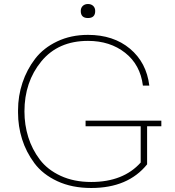

<svg xmlns="http://www.w3.org/2000/svg" viewBox="-20 -922 871 958"><path d="M383 -867Q383 -883 393 -892.5Q403 -902 419 -902Q435 -902 445 -892.5Q455 -883 455 -867Q455 -832 419 -832Q383 -832 383 -867ZM435 16Q339 16 266 -18Q193 -52 151.5 -108Q110 -164 90 -228Q70 -292 70 -360V-372Q70 -443 92 -509Q114 -575 155.5 -629Q197 -683 265.5 -715.5Q334 -748 419 -748Q546 -748 628.5 -679Q711 -610 725 -495H693Q680 -599 604.5 -658.5Q529 -718 419 -718Q270 -718 186 -615.5Q102 -513 102 -366Q102 -299 121 -238Q140 -177 178.5 -126Q217 -75 283 -44.5Q349 -14 435 -14Q595 -14 682 -111V-292H407V-320H785V-292H714V-102Q619 16 435 16Z"/></svg>

Font: Sora Thin
Style: Regular
Weight: 32
Designer: Jonathan Barnbrook, Julián Moncada
Foundry: Barnbrook Fonts
Version: Version 2.000